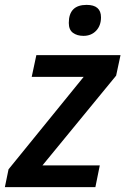

<svg xmlns="http://www.w3.org/2000/svg" viewBox="-39 -767 514 787"><path d="M-19 0 -4 -73 304 -452H91L110 -541H455L437 -457L135 -89H370L352 0ZM303 -620Q335 -620 355 -641Q375 -662 375 -696Q375 -747 316 -747Q243 -747 243 -673Q243 -645 260 -632.5Q277 -620 303 -620Z"/></svg>

Font: Noto Sans UI Medium
Style: Italic
Weight: 500
Italic angle: -12°
Designer: Monotype Design Team
Foundry: Monotype Imaging Inc.
Version: Version 1.901